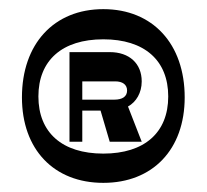

<svg xmlns="http://www.w3.org/2000/svg" viewBox="-20 -724 452 420"><path d="M206 -324C314 -324 384 -397 384 -511C384 -628 314 -704 206 -704C98 -704 28 -628 28 -511C28 -397 98 -324 206 -324ZM64 -513C64 -592 116 -638 206 -638C296 -638 348 -592 348 -513C348 -434 296 -388 206 -388C116 -388 64 -434 64 -513ZM132 -414H160V-482H200L220 -414H290L260 -491C278 -501 290 -521 290 -546C290 -585 263 -610 220 -610H132ZM160 -506V-546H232C248 -546 258 -539 258 -526C258 -513 248 -506 230 -506Z"/></svg>

Font: Ribes
Style: Bold
Weight: 900
Designer: Luigi Gorlero
Foundry: Collletttivo
Version: Version 2.100;Glyphs 3.1.2 (3151)